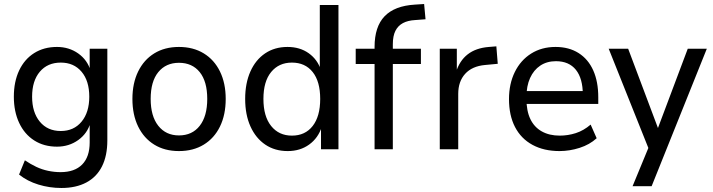

<svg xmlns="http://www.w3.org/2000/svg" viewBox="-20 -744 3553 957"><path d="M286 193Q227 193 171.5 176Q116 159 75 126L104 55Q132 74 160.5 87.5Q189 101 220 107.5Q251 114 282 114Q352 114 389.5 76Q427 38 427 -34V-133H431Q416 -79 370 -46Q324 -13 264 -13Q199 -13 150.5 -44Q102 -75 75.5 -131.5Q49 -188 49 -262Q49 -337 75.5 -393Q102 -449 150.5 -479.5Q199 -510 264 -510Q324 -510 370 -477.5Q416 -445 432 -390H427V-501H515V-44Q515 32 488.5 85Q462 138 410.5 165.5Q359 193 286 193ZM283 -91Q348 -91 386.5 -137.5Q425 -184 425 -262Q425 -341 386.5 -386.5Q348 -432 283 -432Q217 -432 178.5 -386.5Q140 -341 140 -262Q140 -184 178.5 -137.5Q217 -91 283 -91Z M872 9Q801 9 749 -23Q697 -55 668.5 -113.5Q640 -172 640 -251Q640 -329 668.5 -387.5Q697 -446 749 -478Q801 -510 872 -510Q943 -510 995.5 -478Q1048 -446 1076.5 -387.5Q1105 -329 1105 -251Q1105 -172 1076.5 -113.5Q1048 -55 995.5 -23Q943 9 872 9ZM872 -69Q938 -69 975.5 -117Q1013 -165 1013 -251Q1013 -338 975.5 -384.5Q938 -431 872 -431Q807 -431 769 -384.5Q731 -338 731 -251Q731 -165 769 -117Q807 -69 872 -69Z M1414 9Q1350 9 1302.5 -23Q1255 -55 1228.5 -113.5Q1202 -172 1202 -251Q1202 -329 1228 -387.5Q1254 -446 1301.5 -478Q1349 -510 1413 -510Q1475 -510 1519 -478.5Q1563 -447 1580 -394H1574V-719H1667V0H1580V-112H1584Q1566 -56 1521 -23.5Q1476 9 1414 9ZM1435 -68Q1501 -68 1538.5 -116Q1576 -164 1576 -251Q1576 -338 1538.5 -385Q1501 -432 1435 -432Q1370 -432 1331.5 -385Q1293 -338 1293 -251Q1293 -164 1331.5 -116Q1370 -68 1435 -68Z M1847 0V-425H1753V-501H1872L1847 -475V-510Q1847 -611 1897 -663Q1947 -715 2048 -721L2094 -724L2101 -648L2049 -644Q2013 -642 1988.5 -629Q1964 -616 1951 -590.5Q1938 -565 1938 -523V-489L1924 -501H2078V-425H1938V0Z M2172 0V-501H2257V-382H2252Q2270 -441 2311 -473Q2352 -505 2417 -510L2454 -513L2461 -426L2397 -420Q2333 -414 2298.5 -376Q2264 -338 2264 -276V0Z M2769 9Q2691 9 2634 -22Q2577 -53 2547 -111Q2517 -169 2517 -250Q2517 -326 2546 -385Q2575 -444 2627.5 -477Q2680 -510 2749 -510Q2816 -510 2864 -479.5Q2912 -449 2937 -393Q2962 -337 2962 -259V-226H2587V-290H2901L2885 -272Q2885 -353 2850.5 -396Q2816 -439 2751 -439Q2706 -439 2673 -417Q2640 -395 2622 -355Q2604 -315 2604 -260V-252Q2604 -191 2623.5 -150.5Q2643 -110 2680.5 -89Q2718 -68 2770 -68Q2811 -68 2850 -80.5Q2889 -93 2924 -123L2954 -55Q2919 -23 2869 -7Q2819 9 2769 9Z M3133 184 3223 -34V22L3014 -501H3111L3267 -86H3252L3408 -501H3503L3228 184Z"/></svg>

Font: Nunitoga
Style: Medium
Weight: 500
Designer: Vernon Adams
Foundry: Vernon Adams
Version: Version 1.0